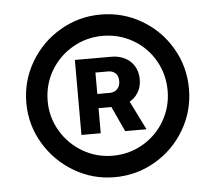

<svg xmlns="http://www.w3.org/2000/svg" viewBox="-45 -765 728 650"><g transform="rotate(-5 319.5 -440.5)"><path d="M219.5 -571.3H344.5Q368.7 -571.3 389 -561.2Q409.3 -551.1 420.9 -532Q432.6 -512.9 432.6 -486.5Q432.6 -460.6 420.4 -441.4Q408.3 -422.2 387.6 -412Q366.9 -401.8 341.7 -401.8H256.1V-449.9H327.4Q337.3 -449.9 345.3 -454.1Q353.3 -458.4 358 -466.7Q362.8 -475 362.8 -486.5Q362.8 -505.2 353 -513.9Q343.2 -522.7 328.3 -522.7H285.1V-316.4H219.5ZM440.6 -316.4H368.1L313.8 -434.3H382.1ZM43.1 -440.4Q43.1 -515.6 80.7 -579.1Q118.3 -642.6 181.8 -679.7Q245.2 -716.8 319.5 -716.8Q394.7 -716.8 458.1 -679.7Q521.6 -642.6 558.7 -579.1Q595.8 -515.6 595.8 -440.4Q595.8 -365.7 558.7 -302.2Q521.6 -238.7 458.1 -201.4Q394.7 -164.1 319.5 -164.1Q245.2 -164.1 181.8 -201.7Q118.3 -239.3 80.7 -302.7Q43.1 -366.2 43.1 -440.4ZM523.3 -440.4Q523.3 -496.4 496.3 -543.3Q469.3 -590.3 422.4 -617.3Q375.4 -644.3 319.5 -644.3Q264.5 -644.3 217.5 -617Q170.6 -589.8 143.1 -543.1Q115.6 -496.4 115.6 -440.4Q115.6 -385.6 143.1 -338.8Q170.6 -292 217.5 -264.5Q264.5 -237.1 319.5 -237.1Q375.4 -237.1 422.4 -264.5Q469.3 -292 496.3 -338.8Q523.3 -385.6 523.3 -440.4Z"/></g></svg>

Font: WEMIX Pretendard Variable
Style: Regular
Weight: 400
Designer: Base glyphs from Inter by Rasmus Andersson; Hangeul glyphs from Noto Sans CJK(Source Han Sans) by Jang Soo-young and Kan
Foundry: Kil Hyung-jin
Version: Version 1.000;Glyphs 3.2 (3208)